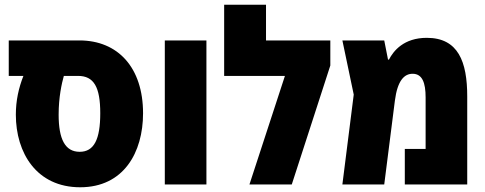

<svg xmlns="http://www.w3.org/2000/svg" viewBox="-20 -780 2051 812"><path d="M319 12C503 12 585 -135 585 -301C585 -494 479 -609 316 -609H17V-459H79C59 -408 47 -355 47 -295C47 -133 135 12 319 12ZM317 -138C255 -138 228 -192 228 -295C228 -369 241 -427 250 -459H310C377 -459 404 -412 404 -301C404 -191 378 -138 317 -138Z M677 0H853V-609H677Z M1105 -609V-760H928V-459H1185L1035 0H1214L1377 -503V-609Z M1785 -620C1688 -620 1644 -565 1625 -528H1621L1605 -609H1428L1476 -380L1428 0H1605L1650 -354C1661 -440 1690 -468 1725 -468C1766 -468 1780 -430 1780 -368V-150H1692V0H1956V-372C1956 -519 1918 -620 1785 -620Z"/></svg>

Font: Noto Sans Hebrew Condensed Black
Style: Regular
Weight: 900
Width: 3
Designer: Monotype Design Team
Foundry: Monotype Imaging Inc.
Version: Version 2.004